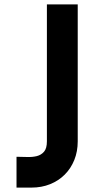

<svg xmlns="http://www.w3.org/2000/svg" viewBox="-20 -650 423 872"><path d="M333 -8Q333 38 317.5 76.5Q302 115 274 143Q246 171 207.5 186.5Q169 202 123 202H55V62Q78 62 102.5 63Q127 64 147 59Q167 54 180 39Q193 24 193 -8V-630H333Z"/></svg>

Font: CAT North
Style: Regular
Weight: 400
Designer: Peter Wiegel
Foundry: Peter Wiegel
Version: Version 1.000